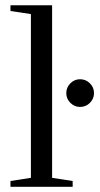

<svg xmlns="http://www.w3.org/2000/svg" viewBox="-20 -714 384 734"><path d="M179.2 -34.2 257.8 -22V0H20V-22L98.1 -34.2V-660.2L20 -671.9V-693.8H179.2ZM339.4 -357.9Q339.4 -336.4 323.7 -320.8Q308.1 -305.2 286.1 -305.2Q264.6 -305.2 249 -320.8Q233.4 -336.4 233.4 -357.9Q233.4 -379.9 249 -395.5Q264.6 -411.1 286.1 -411.1Q308.1 -411.1 323.7 -395.5Q339.4 -379.9 339.4 -357.9Z"/></svg>

Font: Times New Roman
Style: Regular
Weight: 400
Designer: Steve Matteson
Foundry: Ascender Corporation
Version: Version 2.00.3